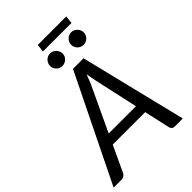

<svg xmlns="http://www.w3.org/2000/svg" viewBox="-310 -1101 1220 1220"><g transform="rotate(-45 300.0 -491.0)"><path d="M0 0ZM589 0H517Q504.5 0 497.5 -6.2Q490.5 -12.5 487.5 -22.5L448.5 -197.5H157L75 -22.5Q70.5 -13.5 61.2 -6.8Q52 0 40.5 0H-32.5L318.5 -716.5H413.5ZM188.5 -265.5H433.5L368 -562Q365.5 -575.5 362 -593Q358.5 -610.5 355.5 -631Q348 -610.5 340.5 -592.8Q333 -575 327.5 -561.5ZM268 -982H524L518 -929.5H261.5ZM341 -831.5Q341 -820 336.5 -810Q332 -800 324 -792.5Q316 -785 305.8 -780.8Q295.5 -776.5 284 -776.5Q273 -776.5 263 -780.8Q253 -785 245.2 -792.5Q237.5 -800 233 -810Q228.5 -820 228.5 -831.5Q228.5 -843.5 233 -853.8Q237.5 -864 245.2 -872Q253 -880 263 -884.5Q273 -889 284 -889Q295.5 -889 305.8 -884.5Q316 -880 324 -872Q332 -864 336.5 -853.8Q341 -843.5 341 -831.5ZM531 -831.5Q531 -820 526.5 -810Q522 -800 514.2 -792.5Q506.5 -785 496.2 -780.8Q486 -776.5 474.5 -776.5Q463 -776.5 452.8 -780.8Q442.5 -785 435 -792.5Q427.5 -800 423 -810Q418.5 -820 418.5 -831.5Q418.5 -843.5 423 -853.8Q427.5 -864 435 -872Q442.5 -880 452.8 -884.5Q463 -889 474.5 -889Q486 -889 496.2 -884.5Q506.5 -880 514.2 -872Q522 -864 526.5 -853.8Q531 -843.5 531 -831.5Z"/></g></svg>

Font: Lato
Style: Italic
Weight: 400
Italic angle: -7°
Designer: Lukasz Dziedzic
Foundry: tyPoland Lukasz Dziedzic
Version: Version 2.007; 2014-02-27